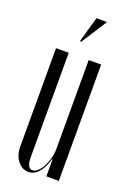

<svg xmlns="http://www.w3.org/2000/svg" viewBox="-133 -711 517 768"><g transform="rotate(20 125.5 -327.5)"><path d="M165 -73Q154 -34 135.5 -13Q117 8 93 8Q65 8 46.5 -16.5Q28 -41 28 -76V-495H82V-52Q82 -4 106 -4Q117 -4 128 -14Q139 -24 147.5 -40Q156 -56 161.5 -76Q167 -96 167 -117V-495H220V0H167V-73ZM108 -554 139 -663H184L114 -554Z"/></g></svg>

Font: Moniqa Cond Display
Style: Regular
Weight: 400
Width: 3
Designer: Rajesh Rajput
Foundry: Rajesh Rajput
Version: Version 1.000